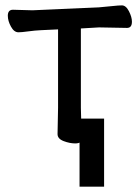

<svg xmlns="http://www.w3.org/2000/svg" viewBox="-20 -512 515 707"><path d="M256.8 16.1Q236.8 16.1 214.4 7.6Q191.9 -1 191.9 -18.1L193.8 -115.2V-403.8L131.8 -400.9Q108.9 -399.9 84.2 -396.5Q59.6 -393.1 47.9 -393.1Q31.7 -393.1 20.3 -414.1Q8.8 -435.1 8.8 -454.1Q8.8 -476.1 27.8 -476.1L99.6 -474.1L343.8 -484.9Q367.7 -486.8 392.3 -489.5Q417 -492.2 428.7 -492.2Q443.8 -492.2 454.8 -470.7Q465.8 -449.2 465.8 -432.1Q465.8 -409.2 447.8 -409.2L344.7 -411.1L277.8 -407.2V-115.2L280.8 0Q280.8 16.1 256.8 16.1ZM363.3 -75.2V175.3H272.9V-75.2Z"/></svg>

Font: LXGW WenKai GB Screen
Style: Regular
Weight: 400
Designer: LXGW / Fontworks Inc.
Foundry: LXGW / Fontworks Inc.
Version: Version 1.321;February 19, 2024;FontCreator 14.0.0.2901 64-b